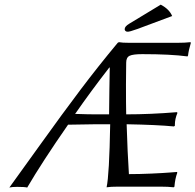

<svg xmlns="http://www.w3.org/2000/svg" viewBox="-20 -837 876 861"><path d="M409.2 -279.8 285.2 -277.8Q168.9 -110.4 102.1 3.9Q89.8 1 57.1 1Q34.2 1 22 3.9Q52.2 -37.6 157.5 -184.3Q262.7 -331.1 341.1 -434.8Q419.4 -538.6 507.8 -645L513.2 -647.9Q526.9 -645 561 -645H773.9Q809.6 -645 834 -647.9L835.9 -645Q825.7 -610.8 823.2 -587.9L820.8 -584Q745.6 -594.2 618.2 -594.2Q576.7 -594.2 561.3 -586.9Q545.9 -579.6 545.9 -556.2Q545.9 -542 545.4 -509Q544.9 -476.1 544.9 -458Q544.9 -364.3 545.9 -324.2Q654.8 -324.2 772.9 -334L775.9 -331.1Q764.2 -303.7 764.2 -277.8V-272.9L759.8 -270Q684.6 -277.3 547.9 -279.8Q551.8 -151.9 558.1 -56.2Q605 -56.2 658.9 -58.6Q712.9 -61 743.2 -63.5L773.9 -65.9L774.9 -62Q765.1 -36.1 762.2 0L758.8 2.9Q734.4 0 700.2 0H508.8Q476.1 0 458 2.9Q470.2 -52.7 474.1 -279.8ZM469.2 -324.2Q469.2 -359.4 470.5 -434.3Q471.7 -509.3 472.2 -534.2H470.2Q387.7 -428.2 316.9 -326.2Q376.5 -324.2 407.2 -324.2ZM702.1 -816.9 701.2 -815.9Q739.3 -795.9 752 -765.1L596.2 -707Q559.6 -693.8 551.8 -694.8Q545.9 -694.8 542.5 -698.2Q539.1 -701.7 539.1 -706.1Q539.1 -718.8 560.1 -731Z"/></svg>

Font: Linear Smooth
Style: Italic
Weight: 400
Designer: Philipp H. Poll, Flanker
Foundry: Philipp H. Poll, reworked by Flanker
Version: Version 1.061 | FøM Fix